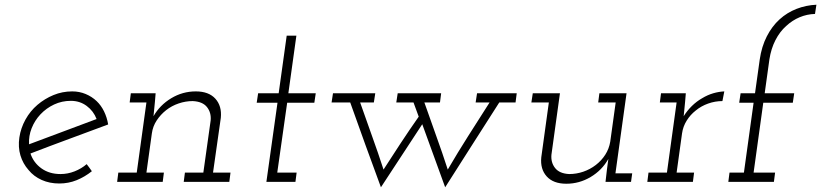

<svg xmlns="http://www.w3.org/2000/svg" viewBox="-20 -770 3477 813"><path d="M438 -243Q355 -212 273.5 -182Q192 -152 109 -120Q122 -81 155.5 -57Q189 -33 236 -33Q267 -33 296 -44.5Q325 -56 347 -75Q353 -68 358 -60.5Q363 -53 369 -45Q339 -21 304.5 -7Q270 7 231 7Q190 7 156.5 -8Q123 -23 101 -50Q77 -77 66.5 -112Q56 -147 62 -188Q68 -228 88 -264Q108 -300 138.5 -326Q169 -352 206.5 -367.5Q244 -383 286 -383Q316 -383 342.5 -372Q369 -361 389 -342Q408 -324 420.5 -298.5Q433 -273 438 -243ZM280 -343Q242 -343 209 -327.5Q176 -312 151.5 -286Q127 -260 114 -227Q101 -194 103 -159Q175 -186 246 -212.5Q317 -239 389 -266Q376 -300 347 -321.5Q318 -343 280 -343Z M763 -39H841L872 -260Q875 -293 856.5 -316.5Q838 -340 796 -342Q766 -342 736.5 -332Q707 -322 683.5 -303.5Q660 -285 643.5 -260Q627 -235 623 -205L600 -39H674L669 0H476L481 -39H559L600 -336H529L534 -375H639L636 -339Q634 -322 633 -308.5Q632 -295 630 -278Q657 -325 705 -354Q753 -383 809 -383Q864 -383 892 -352Q920 -321 915 -271L882 -39H956L951 0H758Z M1194 -619H1235L1201 -375H1317L1311 -335H1196L1154 -39H1236L1231 0H1108L1155 -335H1067L1073 -375H1160Z M2000 -375H2168L2163 -336H2094Q2036 -245 1979 -156Q1922 -67 1865 23L1768 -244L1593 23Q1560 -67 1527.5 -156Q1495 -245 1463 -336H1384L1390 -375H1569L1563 -336H1505Q1530 -264 1555.5 -193.5Q1581 -123 1604 -52Q1636 -102 1675.5 -162Q1715 -222 1753 -276L1731 -336H1658L1664 -375H1848L1843 -336H1777Q1802 -264 1827.5 -193.5Q1853 -123 1876 -52Q1918 -124 1962.5 -194Q2007 -264 2053 -336H1994Z M2544 0 2550 -52 2556 -97Q2529 -49 2481 -20.5Q2433 8 2378 8Q2323 8 2295 -23Q2267 -54 2272 -104L2304 -336H2230L2236 -375H2351L2315 -115Q2312 -82 2330.5 -58.5Q2349 -35 2390 -33Q2421 -33 2450 -43Q2479 -53 2503 -71.5Q2527 -90 2543 -115Q2559 -140 2564 -170L2587 -336H2513L2518 -375H2633L2586 -36H2657L2652 0Z M2726 -39H2804L2845 -336H2774L2779 -375H2884L2881 -339Q2879 -322 2878 -308.5Q2877 -295 2875 -278Q2890 -302 2910 -321.5Q2930 -341 2953 -354Q2976 -368 3000 -375Q3024 -382 3047 -383L3039 -342Q3008 -342 2978.5 -331.5Q2949 -321 2926 -302Q2903 -284 2887.5 -259Q2872 -234 2868 -205L2845 -39H2919L2914 0H2721Z M3069 -39H3130L3171 -335H3110L3116 -375H3177L3197 -518Q3205 -573 3227 -616Q3249 -659 3281 -688Q3313 -717 3353 -732.5Q3393 -748 3437 -750L3431 -711Q3397 -710 3366 -697Q3335 -684 3309 -660Q3282 -636 3263.5 -600Q3245 -564 3238 -519L3218 -375H3343L3337 -335H3212L3171 -39H3262L3257 0H3064Z"/></svg>

Font: Josefin Slab
Style: Italic
Weight: 400
Italic angle: -12°
Designer: Santiago Orozco
Foundry: Typemade
Version: Version 2.000